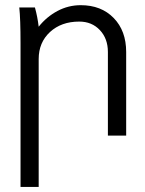

<svg xmlns="http://www.w3.org/2000/svg" viewBox="-20 -529 567 749"><path d="M55.2 -500H116.2Q126.5 -462.9 130.9 -424.8Q161.6 -463.4 204.1 -486.1Q246.6 -508.8 294.9 -508.8Q375 -508.8 423.6 -458.7Q472.2 -408.7 472.2 -326.2V0H400.9V-326.2Q400.9 -378.4 369.6 -411.6Q338.4 -444.8 289.1 -444.8Q219.2 -444.8 175 -404.1Q130.9 -363.3 130.9 -298.8V200.2H60.1V-359.9Q60.1 -455.1 55.2 -500Z"/></svg>

Font: LT Superior
Style: Regular
Weight: 400
Designer: Daniel Lyons
Foundry: LyonsType
Version: Version 1.000